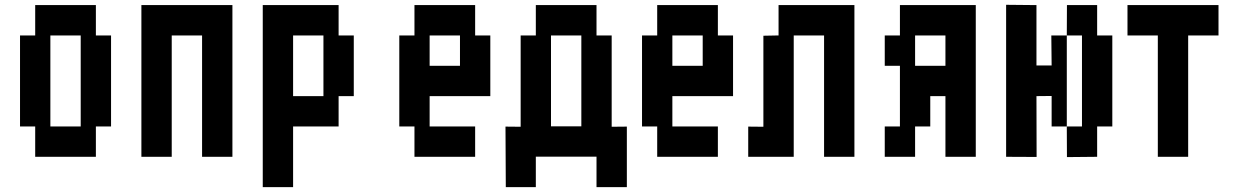

<svg xmlns="http://www.w3.org/2000/svg" viewBox="-20 -771 5102 791"><path d="M62.5 -625H125V-750H375V-625H437.5V-250H375V-125H125V-250H62.5ZM312.5 -625H187.5V-250H312.5Z M562.5 -750H937.5V-125H812.5V-625H687.5V-125H562.5Z M1437.5 -625V-375H1375V-250H1187.5V0H1062.5V-750H1375V-625ZM1312.5 -625H1187.5V-375H1312.5Z M1687.5 -750H1937.5V-625H2000V-375H1750V-250H1937.5V-125H1687.5V-250H1625V-625H1687.5ZM1875 -625H1750V-500H1875Z M2187.5 0H2063.8L2062.5 -249.4L2125 -248.8V-625H2187.5V-750H2437.5V-625H2500V-248.8L2562.5 -249.4V0H2437.5V-125.6H2187.5ZM2250 -250.6H2375V-625H2250Z M2687.5 -750H2937.5V-625H3000V-375H2750V-250H2937.5V-125H2687.5V-250H2625V-625H2687.5ZM2875 -625H2750V-500H2875Z M3250 -625H3375V-125H3500V-750H3187.5V-625L3125 -623.8V-248.8L3062.5 -249.4V-125H3250Z M4000 -750V-125H3875V-375H3812.5V-250H3750V-125H3625V-250H3687.5V-500H3625V-625H3687.5V-750ZM3875 -625H3750V-500H3875Z M4375 -250H4312.5V-375.6L4250 -375L4250.6 -124.4L4125 -125V-751.2L4250 -750V-501.2H4312.5L4311.2 -625H4375L4375.6 -750H4500V-625H4562.5V-250H4500V-125L4375.6 -123.8ZM4437.5 -625H4375V-250H4437.5Z M4750 -625H4625V-750H5000V-625H4875V-125H4750Z"/></svg>

Font: Amiga Topaz Unicode Rus
Style: Regular
Weight: 400
Designer: dMG of Trueschool and Divine Stylers
Foundry: dMG of Trueschool and Divine Stylers
Version: Version 1.1